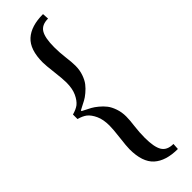

<svg xmlns="http://www.w3.org/2000/svg" viewBox="-299 -729 894 894"><g transform="rotate(-45 148.0 -282.0)"><path d="M50.8 -284.2V-279.8Q53.7 -277.8 66.9 -271.5Q80.1 -265.1 93 -258.1Q106 -251 122.3 -237.5Q138.7 -224.1 150.9 -208.5Q163.1 -192.9 171.6 -168.2Q180.2 -143.6 180.2 -115.2Q180.2 -91.8 175.5 -55.7Q170.9 -19.5 170.9 16.1Q170.9 77.6 187.3 104.2Q203.6 130.9 245.1 130.9L243.2 162.1Q164.6 162.1 123.8 125.2Q83 88.4 83 3.9Q83 -16.1 89.1 -65.7Q95.2 -115.2 95.2 -140.1Q95.2 -180.2 82.8 -207.3Q70.3 -234.4 53.2 -248Q37.6 -259.8 11.2 -267.1V-296.9Q37.6 -304.2 53.2 -315.9Q70.3 -329.6 82.8 -356.7Q95.2 -383.8 95.2 -423.8Q95.2 -448.2 89.1 -498Q83 -547.9 83 -567.9Q83 -652.3 123.8 -689.2Q164.6 -726.1 243.2 -726.1L245.1 -694.8Q203.6 -694.8 187.3 -668.2Q170.9 -641.6 170.9 -580.1Q170.9 -544.4 175.5 -508.5Q180.2 -472.7 180.2 -449.2Q180.2 -420.9 171.6 -396.2Q163.1 -371.6 150.9 -356Q138.7 -340.3 122.3 -326.7Q106 -313 93 -306.2Q80.1 -299.3 66.9 -292.7Q53.7 -286.1 50.8 -284.2Z"/></g></svg>

Font: Bluu Next
Style: Bold
Weight: 700
Designer: Jean-Baptiste Morizot, Igor Stepanchenko (Cyrillic)
Foundry: Igor Stepanchenko
Version: Version 1.005